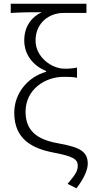

<svg xmlns="http://www.w3.org/2000/svg" viewBox="-20 -815 498 1037"><path d="M393 202C436 146 454 100 454 69C454 1 406 -20 304 -39C205 -56 118 -91 118 -211C118 -333 224 -400 324 -400C351 -400 370 -400 396 -395V-450C368 -445 355 -444 328 -444C260 -444 172 -506 172 -596C172 -692 246 -745 322 -745H447V-795H38V-745C107 -749 138 -749 205 -749C147 -721 111 -669 111 -597C111 -515 163 -459 229 -431V-427C137 -402 57 -317 57 -206C57 -63 154 -13 269 9C374 29 400 45 400 79C400 110 387 128 345 178Z"/></svg>

Font: Noto Sans CJK Light
Style: Regular
Weight: 300
Designer: Ryoko NISHIZUKA (kana & ideographs); Paul D. Hunt (Latin, Greek & Cyrillic); Wenlong ZHANG (bopomofo); Sandoll Communica
Foundry: Adobe Systems Incorporated
Version: Version 1.000;PS 1;hotconv 1.0.78;makeotf.lib2.5.61930